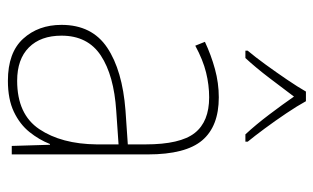

<svg xmlns="http://www.w3.org/2000/svg" viewBox="-178 -626 813 498"><g transform="rotate(90 229.0 -376.5)"><path d="M232 -537Q307 -537 343.5 -494Q380 -451 380 -353V0H358L355 -99H353Q342 -71 322 -46Q302 -21 269.5 -5.5Q237 10 189 10Q116 10 80 -29.5Q44 -69 44 -129Q44 -208 103 -247.5Q162 -287 266 -295L354 -301V-347Q354 -437 324.5 -474.5Q295 -512 232 -512Q200 -512 167.5 -504Q135 -496 98 -476L88 -501Q122 -517 158.5 -527Q195 -537 232 -537ZM267 -271Q175 -265 123.5 -231Q72 -197 72 -129Q72 -75 102.5 -44.5Q133 -14 189 -14Q276 -14 314.5 -71.5Q353 -129 354 -220V-277ZM242 -763Q254 -741 273.5 -712Q293 -683 313 -656Q333 -629 347 -612V-606H328Q303 -633 276.5 -668Q250 -703 230 -732Q209 -704 182 -668.5Q155 -633 130 -606H111V-612Q127 -631 147 -658.5Q167 -686 186 -714Q205 -742 217 -763Z"/></g></svg>

Font: Noto Sans Lao Looped SemiCondensed Thin
Style: Regular
Weight: 100
Width: 4
Designer: Mark Frömberg, Ben Mitchell
Foundry: The Fontpad Ltd
Version: Version 1.002; ttfautohint (v1.8.4.7-5d5b)